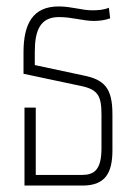

<svg xmlns="http://www.w3.org/2000/svg" viewBox="-20 -576 415 596"><path d="M56 0H236C307 0 329 -39 329 -110V-221C329 -303 304 -329 238 -342L88 -374V-415C88 -482 105 -523 163 -523C204 -523 238 -511 271 -511C287 -511 305 -513 322 -519L318 -552C302 -545 283 -544 266 -544C234 -544 202 -556 162 -556C82 -556 53 -502 53 -414V-347L232 -309C285 -298 295 -277 295 -220V-116C295 -48 272 -33 234 -33H91V-242H56Z"/></svg>

Font: Noto Sans Thai Looped ExtraCondensed ExtraLight
Style: Regular
Weight: 200
Width: 2
Designer: Sasikarn Vongin, Ben Mitchell
Foundry: The Fontpad Ltd
Version: Version 1.001